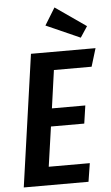

<svg xmlns="http://www.w3.org/2000/svg" viewBox="-61 -961 580 1001"><g transform="rotate(-5 229.0 -460.5)"><path d="M263.2 -920.9 423.8 -809.1 386.2 -752 208 -831.1ZM458 -690.9 429.2 -596.2H231.9L204.1 -397.9H378.9L365.2 -304.2H190.9L161.1 -96.2H376L360.8 0H22L120.1 -690.9Z"/></g></svg>

Font: Fira Sans Compressed Medium
Style: Italic
Weight: 500
Width: 3
Italic angle: -8°
Designer: Carrois Corporate & Edenspiekermann AG
Foundry: Carrois Corporate GbR & Edenspiekermann AG
Version: Version 4.203;PS 004.203;hotconv 1.0.88;makeotf.lib2.5.64775